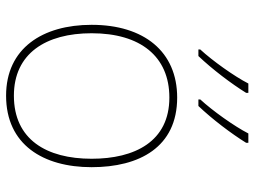

<svg xmlns="http://www.w3.org/2000/svg" viewBox="-120 -686 816 615"><g transform="rotate(90 287.5 -378.0)"><path d="M437 -759V-766H407C384 -721 334 -651 298 -612V-606H319C361 -650 408 -712 437 -759ZM277 -759V-766H247C224 -721 174 -651 138 -612V-606H159C201 -650 248 -712 277 -759ZM515 -264C515 -417 451 -538 292 -538C145 -538 59 -432 59 -264C59 -107 134 10 286 10C443 10 515 -109 515 -264ZM86 -264C86 -420 160 -513 292 -513C433 -513 488 -402 488 -264C488 -119 426 -15 286 -15C151 -15 86 -117 86 -264Z"/></g></svg>

Font: Noto Sans Canadian Aboriginal Thin
Style: Regular
Weight: 100
Designer: Monotype Design Team, Typotheque's Kevin King
Foundry: Monotype Imaging Inc.
Version: Version 2.004